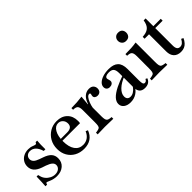

<svg xmlns="http://www.w3.org/2000/svg" viewBox="86 -1483 2295 2295"><g transform="rotate(-45 1233.5 -336.0)"><path d="M226 13Q174 13 118 -12Q105 -18 98 -20.5Q91 -23 86 -23Q80 -23 77 -18.5Q74 -14 71 0H43L47 -66L50 -157H76L82 -134Q89 -102 110.5 -75.5Q132 -49 163 -33Q194 -17 227 -17Q266 -17 290.5 -37Q315 -57 315 -88Q315 -114 293 -133.5Q271 -153 221 -171L173 -187Q113 -208 84.5 -240.5Q56 -273 56 -320Q56 -360 75.5 -391.5Q95 -423 130 -441Q165 -459 209 -459Q228 -459 244.5 -456Q261 -453 286 -443Q305 -436 313 -436Q326 -436 332 -456H359L355 -390V-313H327Q311 -369 280.5 -399Q250 -429 209 -429Q177 -429 157 -410.5Q137 -392 137 -362Q137 -336 156.5 -316Q176 -296 219 -281L267 -264Q331 -242 359.5 -210Q388 -178 388 -129Q388 -65 343.5 -26Q299 13 226 13Z M688 12Q620 12 567.5 -17Q515 -46 485.5 -97.5Q456 -149 456 -217Q456 -286 486.5 -340Q517 -394 569.5 -425.5Q622 -457 688 -457Q771 -457 821 -408Q871 -359 871 -277Q871 -267 870.5 -257Q870 -247 868 -241H537L539 -271H681Q765 -271 765 -340Q765 -377 741.5 -402Q718 -427 683 -427Q633 -427 602 -373.5Q571 -320 571 -232Q571 -136 608.5 -83Q646 -30 713 -30Q759 -30 793.5 -54.5Q828 -79 848 -126L876 -114Q828 12 688 12Z M923 3V-26L940 -28Q968 -32 981 -39.5Q994 -47 998 -66.5Q1002 -86 1002 -123V-329Q1002 -377 985.5 -395Q969 -413 923 -413V-441Q976 -441 1018 -444Q1060 -447 1105 -453L1094 -335H1107V-123Q1107 -85 1112 -66Q1117 -47 1129.5 -39Q1142 -31 1165 -28L1187 -26V3L1048 0ZM1105 -255 1092 -314Q1112 -389 1148.5 -423Q1185 -457 1232 -457Q1273 -457 1292 -436Q1311 -415 1311 -386Q1311 -358 1295 -341Q1279 -324 1251 -324Q1229 -324 1215 -335Q1201 -346 1201 -363Q1201 -368 1202 -372Q1203 -376 1204 -383Q1206 -389 1206.5 -392Q1207 -395 1207 -398Q1207 -411 1192 -411Q1174 -411 1157 -390Q1140 -369 1126 -333.5Q1112 -298 1105 -255Z M1717 12Q1670 12 1646.5 -14Q1623 -40 1623 -94V-332Q1623 -383 1604.5 -405Q1586 -427 1541 -427Q1509 -427 1491 -417.5Q1473 -408 1473 -390Q1473 -386 1474.5 -380.5Q1476 -375 1478 -368Q1484 -348 1484 -339Q1484 -319 1468 -306Q1452 -293 1426 -293Q1401 -293 1386 -307.5Q1371 -322 1371 -347Q1371 -378 1396.5 -403Q1422 -428 1466 -442.5Q1510 -457 1566 -457Q1649 -457 1688.5 -418.5Q1728 -380 1728 -298V-106Q1728 -65 1734.5 -49Q1741 -33 1758 -33Q1771 -33 1780.5 -41Q1790 -49 1795 -62L1817 -52Q1794 12 1717 12ZM1474 12Q1420 12 1387 -13Q1354 -38 1354 -79Q1354 -119 1388 -155.5Q1422 -192 1493 -228Q1524 -243 1564 -259.5Q1604 -276 1646 -290L1647 -266Q1562 -234 1514 -188Q1466 -142 1466 -94Q1466 -66 1480.5 -51.5Q1495 -37 1521 -37Q1547 -37 1571.5 -52Q1596 -67 1616 -93Q1636 -119 1645 -150L1651 -105Q1625 -49 1579 -18.5Q1533 12 1474 12Z M1836 3V-26L1853 -28Q1881 -32 1894 -39.5Q1907 -47 1911 -66.5Q1915 -86 1915 -123V-331Q1915 -375 1900 -393Q1885 -411 1845 -412L1836 -413V-441Q1894 -441 1936.5 -443.5Q1979 -446 2020 -453V-123Q2020 -86 2024.5 -66.5Q2029 -47 2042.5 -39.5Q2056 -32 2083 -28L2100 -26V3L1968 0ZM1954 -546Q1922 -546 1903 -566.5Q1884 -587 1884 -616Q1884 -645 1903 -665Q1922 -685 1954 -685Q1991 -685 2008 -665Q2025 -645 2025 -616Q2025 -587 2008 -566.5Q1991 -546 1954 -546Z M2327 11Q2268 11 2235.5 -23Q2203 -57 2203 -121V-409H2128V-441L2156 -444Q2209 -451 2237.5 -481Q2266 -511 2275 -572H2308V-114Q2308 -76 2321 -57.5Q2334 -39 2360 -39Q2384 -39 2402 -53.5Q2420 -68 2436 -99L2462 -86Q2456 -71 2446.5 -56.5Q2437 -42 2426 -30Q2389 11 2327 11ZM2300 -409V-441H2433V-409Z"/></g></svg>

Font: Baskervville SemiBold
Style: Regular
Weight: 600
Version: Version 1.100